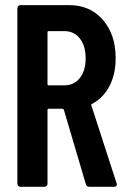

<svg xmlns="http://www.w3.org/2000/svg" viewBox="-20 -720 491 740"><path d="M324.2 0Q314.5 0 311 -9.8L226.1 -296.9Q224.1 -300.8 221.2 -300.8H168Q163.1 -300.8 163.1 -295.9V-12.2Q163.1 -6.8 159.7 -3.4Q156.2 0 150.9 0H59.1Q53.7 0 50.3 -3.4Q46.9 -6.8 46.9 -12.2V-688Q46.9 -693.4 50.3 -696.8Q53.7 -700.2 59.1 -700.2H247.1Q327.1 -700.2 376.5 -643.6Q425.8 -586.9 425.8 -496.1Q425.8 -434.1 401.9 -388.2Q377.9 -342.3 335 -319.8Q330.6 -318.4 332 -314L429.2 -14.2Q430.2 -12.2 430.2 -8.8Q430.2 0 418.9 0ZM168 -600.1Q163.1 -600.1 163.1 -595.2V-396Q163.1 -391.1 168 -391.1H228Q265.1 -391.1 287.6 -419.2Q310.1 -447.3 310.1 -495.1Q310.1 -543.5 287.6 -571.8Q265.1 -600.1 228 -600.1Z"/></svg>

Font: Barlow Condensed SemiBold
Style: Regular
Weight: 600
Width: 3
Designer: Jeremy Tribby
Foundry: Tribby Type
Version: Version 1.422;hotconv 1.0.109;makeotfexe 2.5.65596